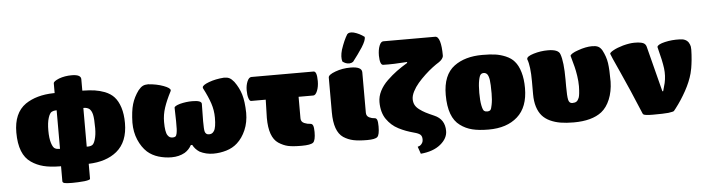

<svg xmlns="http://www.w3.org/2000/svg" viewBox="-55 -1119 5618 1532"><g transform="rotate(-5 2753.5 -352.5)"><path d="M613.8 -674.8V-583H616.2Q673.3 -582 712.9 -576.2Q752.4 -570.3 793 -555.2Q839.8 -536.1 866.2 -506.8Q896 -474.6 913.1 -420.9Q930.2 -367.2 930.2 -295.9Q930.2 -145.5 839.8 -70.8Q755.4 -1.5 613.8 2.9V123Q613.8 132.3 567.9 138.2Q514.2 143.1 470.2 143.1Q422.9 143.1 407.5 138.7Q392.1 134.3 392.1 123V2.9H377.9Q304.2 2 251.5 -11.5Q198.7 -24.9 154.8 -55.2Q60.1 -118.7 60.1 -295.9Q60.1 -451.7 157.2 -520Q246.1 -580.1 381.8 -583H392.1V-660.2Q392.1 -669.4 403.3 -677.7Q414.6 -686 438 -695.8Q484.9 -712.9 539.1 -712.9Q613.8 -712.9 613.8 -674.8ZM396 -444.8H392.1Q372.6 -444.8 356.9 -437Q340.3 -428.7 328.1 -390.1Q315.9 -351.6 315.9 -290Q315.9 -227.5 328.1 -189Q340.3 -150.4 356.9 -143.1Q369.1 -136.2 388.2 -136.2H396ZM613.8 -444.8H609.9V-134.8H622.1Q644.5 -135.7 656.7 -145Q668.9 -154.3 678.2 -185.1Q689.9 -222.7 689.9 -275.9Q689.9 -353 682.4 -385.3Q674.8 -417.5 657.2 -432.1Q639.6 -444.8 613.8 -444.8Z M1449.7 -75.2H1438.5Q1418.9 -38.6 1383.8 -17.1Q1337.4 8.8 1277.8 8.8Q1224.6 8.8 1173.3 -6.6Q1122.1 -22 1084.5 -55.2Q1042.5 -93.8 1016.1 -155.5Q989.7 -217.3 989.7 -293Q991.7 -385.3 1008.3 -441.2Q1024.9 -497.1 1061.5 -546.9Q1081.1 -570.8 1098.1 -579.3Q1115.2 -587.9 1140.6 -587.9Q1210 -583 1263.4 -563Q1316.9 -543 1316.9 -524.9Q1316.9 -519.5 1313.5 -514.2Q1278.8 -447.3 1260.3 -391.4Q1241.7 -335.4 1241.7 -276.9Q1241.7 -236.8 1246.1 -210Q1250.5 -183.1 1259.3 -170.2Q1268.1 -157.2 1277.3 -152.6Q1286.6 -147.9 1299.8 -147.9Q1314 -147.9 1321.8 -153.6Q1329.6 -159.2 1333.3 -177.7Q1336.9 -196.3 1337.4 -213.1Q1337.9 -230 1337.9 -270.5Q1337.9 -274.4 1337.9 -276.9L1335.4 -382.8Q1335.4 -396.5 1380.9 -410.2Q1430.7 -422.9 1479.5 -422.9Q1554.7 -422.9 1554.7 -395L1552.7 -256.8Q1552.7 -190.4 1557.6 -173.3Q1564.9 -147.9 1590.8 -147.9Q1604 -147.9 1613.3 -152.6Q1622.6 -157.2 1631.3 -170.2Q1640.1 -183.1 1644.5 -210Q1648.9 -236.8 1648.9 -276.9Q1648.9 -335.4 1630.4 -391.1Q1611.8 -446.8 1576.7 -514.2Q1573.7 -518.6 1573.7 -524.9Q1573.7 -543 1627 -563Q1680.2 -583 1749.5 -587.9Q1774.9 -587.9 1792 -579.3Q1809.1 -570.8 1828.6 -546.9Q1865.2 -496.6 1882.1 -440.7Q1898.9 -384.8 1900.9 -293Q1900.9 -216.8 1874.3 -155.3Q1847.7 -93.8 1804.7 -55.2Q1768.1 -22 1717 -6.6Q1666 8.8 1612.8 8.8Q1553.2 8.8 1502.9 -17.1Q1467.3 -40.5 1449.7 -75.2Z M2134.3 -34.2Q2061.5 -83.5 2061.5 -237.8L2065.4 -383.8H1948.2Q1936.5 -383.8 1928.5 -408.7Q1920.4 -433.6 1920.4 -471.2Q1920.4 -511.2 1933.8 -542.7Q1947.3 -574.2 1967.3 -574.2H2465.3Q2492.2 -574.2 2492.2 -495.1Q2492.2 -450.7 2478.5 -417.2Q2464.8 -383.8 2446.3 -383.8H2328.6V-210.9Q2328.6 -183.6 2354.5 -171.9Q2381.3 -161.1 2399.4 -161.1Q2418 -161.1 2424.6 -145Q2431.2 -128.9 2431.2 -92.8Q2431.2 -25.4 2411.6 -8.8Q2390.6 7.8 2319.3 7.8Q2248 7.8 2210.2 -0.7Q2172.4 -9.3 2134.3 -34.2Z M2852.1 -534.2V-210.9Q2852.1 -183.6 2875 -171.9Q2898.9 -161.1 2915 -161.1Q2932.1 -161.1 2938 -145Q2943.8 -128.9 2943.8 -92.8Q2943.8 -25.4 2925.8 -8.8Q2907.7 7.8 2843.8 7.8Q2777.3 7.8 2734.4 -1.2Q2691.4 -10.3 2654.8 -34.2Q2582 -83.5 2582 -237.8V-516.1Q2582 -538.1 2639.2 -559.1Q2695.8 -580.1 2760.7 -580.1Q2852.1 -580.1 2852.1 -534.2ZM2758.8 -847.2Q2773.4 -864.7 2812 -856Q2856.4 -843.8 2896 -814Q2899.4 -788.1 2863.8 -731.9Q2828.1 -677.7 2786.1 -624Q2773.4 -614.7 2757.3 -614Q2741.2 -613.3 2727.3 -618.7Q2713.4 -624 2701.2 -633.8Q2689.5 -669.9 2706.1 -728Q2731.4 -803.7 2758.8 -847.2Z M3467.8 -561Q3443.8 -546.4 3414.6 -524.2Q3385.3 -502 3353 -471.9Q3320.8 -441.9 3294.4 -411.1Q3268.1 -380.4 3251 -346.9Q3233.9 -313.5 3233.9 -286.1Q3233.9 -259.8 3244.1 -239.5Q3254.4 -219.2 3278.1 -201.4Q3301.8 -183.6 3326.7 -170.7Q3351.6 -157.7 3394.5 -139.2Q3477.5 -103.5 3477.5 -9.8Q3477.5 49.8 3419.2 97.4Q3360.8 145 3260.7 153.8L3240.7 96.2Q3258.3 92.3 3268.8 81.1Q3279.3 69.8 3282 60.1Q3284.7 50.3 3284.7 40Q3284.7 15.6 3271.5 3.2Q3258.3 -9.3 3220.7 -19Q3186.5 -28.3 3158.2 -38.8Q3129.9 -49.3 3099.9 -64.7Q3069.8 -80.1 3047.1 -100.6Q3024.4 -121.1 3005.9 -147.2Q2987.3 -173.3 2977.5 -208.5Q2967.8 -243.7 2967.8 -285.2Q2967.8 -330.1 2989.7 -373.5Q3011.7 -417 3051 -454.8Q3090.3 -492.7 3128.9 -521Q3167.5 -549.3 3215.8 -578.1L3213.9 -585Q3106.4 -576.7 3022.9 -579.1Q2997.1 -580.6 2995.6 -654.8Q2995.6 -701.7 3008.3 -733.9Q3021 -766.1 3040.5 -766.1H3455.6Q3479.5 -766.1 3491.7 -725.3Q3503.9 -684.6 3503.9 -611.8Q3503.9 -598.1 3493.2 -584.2Q3482.4 -570.3 3467.8 -561Z M3817.4 8.8Q3740.2 8.8 3686.8 -4.4Q3633.3 -17.6 3590.3 -49.8Q3499.5 -115.2 3499.5 -295.9Q3499.5 -456.1 3592.3 -524.9Q3678.7 -588.9 3817.4 -588.9Q3880.4 -588.9 3921.4 -583Q3962.4 -577.1 4003.4 -560.1Q4049.3 -540.5 4073.2 -511.2Q4101.6 -479 4117.9 -423.8Q4134.3 -368.7 4134.3 -295.9Q4134.3 -143.1 4048.3 -66.9Q3963.4 8.8 3817.4 8.8ZM3844.2 -431.2Q3833.5 -443.4 3818.1 -444.1Q3802.7 -444.8 3793.5 -436Q3783.2 -428.7 3775.4 -389.9Q3767.6 -351.1 3767.6 -289.1Q3767.6 -227.1 3775.4 -188.7Q3783.2 -150.4 3793.5 -143.1Q3801.8 -136.2 3817.4 -136.2Q3835 -136.2 3843.3 -144.5Q3851.6 -152.8 3857.4 -186Q3865.2 -224.1 3865.2 -275.9Q3865.2 -353 3860.4 -384.8Q3855.5 -416.5 3844.2 -431.2Z M4194.3 -241.2V-345.2Q4194.3 -466.8 4172.4 -522.9V-525.9Q4172.4 -546.4 4227.8 -563.2Q4283.2 -580.1 4342.3 -580.1Q4426.3 -580.1 4439.5 -540Q4462.4 -479 4462.4 -335V-280.8Q4462.4 -201.7 4469 -172.9Q4475.6 -144 4500.5 -144Q4522 -144 4533.9 -152.1Q4545.9 -160.2 4554.2 -181.2Q4563 -203.6 4564.5 -272.9Q4564.5 -313 4557.9 -356.4Q4551.3 -399.9 4543.7 -429.2Q4536.1 -458.5 4520.5 -515.1Q4519 -516.6 4519 -519Q4519 -527.8 4536.6 -538.8Q4554.2 -549.8 4582.5 -559.1Q4645.5 -582 4697.3 -582Q4726.1 -582 4744.1 -573.5Q4762.2 -564.9 4776.4 -541Q4803.7 -489.3 4811.5 -437.5Q4819.3 -385.7 4819.3 -287.1Q4817.4 -208 4791.7 -146Q4766.1 -84 4723.1 -49.8Q4645 11.2 4498 11.2Q4439.5 11.2 4393.8 3.7Q4348.1 -3.9 4309.8 -21.7Q4271.5 -39.6 4246.6 -68.1Q4221.7 -96.7 4208 -140.1Q4194.3 -183.6 4194.3 -241.2Z M5224.1 -174.8H5230.5Q5236.8 -193.8 5248 -238.8Q5260.7 -295.9 5253.4 -356Q5246.1 -414.6 5216.3 -527.8V-532.2Q5222.7 -551.3 5279.1 -564.5Q5335.4 -577.6 5397.5 -575.2Q5446.8 -575.2 5468.3 -543Q5478.5 -525.9 5481.4 -509.8Q5484.4 -492.7 5481.4 -445.8Q5478.5 -398.9 5474.1 -369.1Q5471.7 -343.3 5460.4 -296.9Q5442.9 -231.9 5403.8 -160.9Q5364.7 -89.8 5317.4 -28.8L5302.2 -9.8Q5296.9 -4.4 5257.3 1Q5219.2 4.9 5132.3 4.9Q5096.7 4.9 5079.1 2.2Q5061.5 -0.5 5057.1 -4.2Q5052.7 -7.8 5049.3 -16.1Q5048.8 -18.1 5048.3 -19Q4967.3 -214.4 4905.3 -350.1Q4835.4 -503.4 4835.4 -508.8Q4835.4 -519 4865.5 -535.6Q4895.5 -552.2 4943.4 -565.9Q4997.1 -580.1 5034.2 -580.1Q5084 -580.1 5105.7 -570.3Q5127.4 -560.5 5132.3 -533.2Z"/></g></svg>

Font: GGS TheRock Black
Style: Regular
Weight: 900
Designer: Rodrigo Fuenzalida (2012); Goodgame Studios (2014)
Foundry: Rodrigo Fuenzalida,2012;  GGS,2014
Version: Version 1.002 | FøM Mod